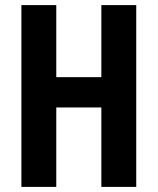

<svg xmlns="http://www.w3.org/2000/svg" viewBox="-20 -734 619 754"><path d="M515 0V-714H378V-431H201V-714H64V0H201V-312H378V0Z"/></svg>

Font: Noto Sans Arabic UI XCn
Style: Bold
Weight: 700
Width: 2
Designer: Monotype Design Team, Nadine Chahine and Nizar Qandah
Foundry: Monotype Imaging Inc.
Version: Version 2.010